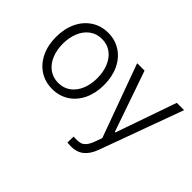

<svg xmlns="http://www.w3.org/2000/svg" viewBox="-134 -832 1325 1325"><g transform="rotate(45 528.5 -169.5)"><path d="M44.9 -262.7Q44.9 -343.3 74.7 -405.8Q104.5 -468.3 158.2 -503.2Q211.9 -538.1 280.3 -538.1Q348.6 -538.1 402.1 -503.2Q455.6 -468.3 485.1 -405.8Q514.6 -343.3 514.6 -262.7Q514.6 -182.6 485.1 -120.4Q455.6 -58.1 402.1 -23.7Q348.6 10.7 280.3 10.7Q211.4 10.7 158 -23.7Q104.5 -58.1 74.7 -120.4Q44.9 -182.6 44.9 -262.7ZM448.2 -262.7Q448.2 -321.8 428.5 -370.8Q408.7 -419.9 370.6 -448.7Q332.5 -477.5 280.3 -477.5Q227.5 -477.5 189.2 -448.7Q150.9 -419.9 131.1 -370.8Q111.3 -321.8 111.3 -262.7Q111.3 -203.6 131.1 -154.8Q150.9 -106 189.2 -77.4Q227.5 -48.8 280.3 -48.8Q332.5 -48.8 370.6 -77.4Q408.7 -106 428.5 -154.8Q448.2 -203.6 448.2 -262.7ZM616.2 197.3 617.2 137.7 649.4 138.7Q670.4 138.7 686 133.5Q701.7 128.4 717.3 110.6Q732.9 92.8 746.1 56.6L764.6 4.9L569.3 -530.3H641.6L795.9 -85.9H800.8L956.1 -530.3H1027.3L803.7 82Q781.7 141.1 744.6 170.2Q707.5 199.2 653.3 199.2Q633.8 199.2 616.2 197.3Z"/></g></svg>

Font: Pretendard GOV Light
Style: Regular
Weight: 300
Designer: Base glyphs from Inter by Rasmus Andersson; Hangeul glyphs from Noto Sans CJK(Source Han Sans) by Jang Soo-young and Kan
Foundry: Kil Hyung-jin
Version: Version 1.309